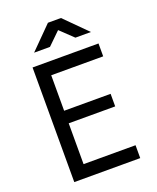

<svg xmlns="http://www.w3.org/2000/svg" viewBox="-170 -1050 940 1149"><g transform="rotate(-20 300.0 -475.0)"><path d="M240 -810 320 -888 402 -810H501L361 -950H278L139 -810ZM520 0V-82H189V-342H485V-422H189V-648H520V-730H100V0Z"/></g></svg>

Font: Tekne LDO
Style: Regular
Weight: 400
Monospace: yes
Designer: Alessio Laiso, Mario Rullo, Paolo Rosset
Foundry: Alessio Laiso
Version: Version 1.000;hotconv 1.0.109;makeotfexe 2.5.65596